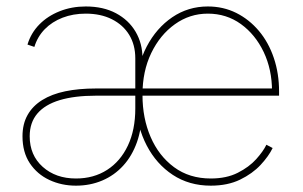

<svg xmlns="http://www.w3.org/2000/svg" viewBox="-20 -569 947 600"><path d="M217.3 11.2Q172.4 11.2 134.3 -6.6Q96.2 -24.4 73.2 -58.8Q50.3 -93.3 50.3 -143.1Q50.3 -181.6 66.2 -209.7Q82 -237.8 111.8 -256.3Q141.6 -274.9 183.8 -283.7Q226.1 -292.5 279.8 -292.5H839.4L830.1 -283.7Q830.1 -351.6 804 -406.5Q777.8 -461.4 732.7 -493.9Q687.5 -526.4 629.4 -526.4Q572.8 -526.4 526.4 -493.2Q480 -460 452.6 -403.1Q425.3 -346.2 425.3 -274.4V-271.5Q425.3 -199.7 450.7 -140.9Q476.1 -82 523.9 -46.6Q571.8 -11.2 638.7 -11.2Q688 -11.2 723.1 -29.1Q758.3 -46.9 780.5 -71.5Q802.7 -96.2 812.5 -116.7L832 -106.4Q819.8 -81.1 794.4 -53.7Q769 -26.4 730.2 -7.6Q691.4 11.2 638.7 11.2Q571.3 11.2 520 -22.5Q468.8 -56.2 438.5 -114.3Q408.2 -172.4 403.8 -246.1V-292Q408.2 -365.7 438.5 -423.6Q468.8 -481.4 518.3 -515.1Q567.9 -548.8 629.4 -548.8Q677.7 -548.8 718.3 -528.6Q758.8 -508.3 789.1 -472.4Q819.3 -436.5 835.7 -387.9Q852.1 -339.4 852.1 -282.7V-270H279.8Q212.9 -270 166.7 -256.1Q120.6 -242.2 96.7 -214.1Q72.8 -186 72.8 -143.1Q72.8 -84 113.5 -47.6Q154.3 -11.2 217.3 -11.2Q272.9 -11.2 314.7 -38.1Q356.4 -64.9 379.6 -114Q402.8 -163.1 402.8 -230V-386.7Q402.8 -428.7 383.8 -460Q364.7 -491.2 329.8 -508.8Q294.9 -526.4 248 -526.4Q208.5 -526.4 175.5 -513.7Q142.6 -501 119.9 -477.8Q97.2 -454.6 87.4 -422.4L65.9 -429.7Q76.7 -465.8 102.8 -492.4Q128.9 -519 166.5 -533.9Q204.1 -548.8 248 -548.8Q302.7 -548.8 342.5 -527.6Q382.3 -506.3 403.8 -469.7Q425.3 -433.1 425.3 -386.7V-225.6L423.3 -222.2Q423.3 -168 408 -124.8Q392.6 -81.5 365 -51.3Q337.4 -21 299.6 -4.9Q261.7 11.2 217.3 11.2Z"/></svg>

Font: Inter 17pt Thin
Style: Regular
Weight: 250
Version: Version 4.001;git-66647c0bb